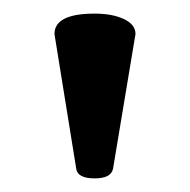

<svg xmlns="http://www.w3.org/2000/svg" viewBox="-20 -763 279 282"><path d="M60 -713Q60 -743 119 -743Q145 -743 162 -735Q179 -727 179 -713L146 -515Q143 -501 119 -501Q94 -501 92 -515Z"/></svg>

Font: Marmelad
Style: Regular
Weight: 400
Designer: Manvel Shmavonyan
Foundry: Cyreal
Version: Version 1.001;PS 001.001;hotconv 1.0.88;makeotf.lib2.5.64775